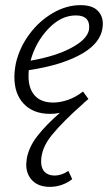

<svg xmlns="http://www.w3.org/2000/svg" viewBox="-20 -438 432 747"><path d="M380 -346Q380 -277 302.5 -231Q225 -185 92 -165Q91 -157 91 -141Q91 -93 115.5 -66Q140 -39 187 -39Q214 -39 244.5 -49.5Q275 -60 303 -82L324 -53Q316 -46 308.5 -39.5Q301 -33 295 -27Q225 35 182.5 86.5Q140 138 140 191Q140 217 154 231Q168 245 193 245Q219 245 246 227L261 259Q222 289 174 289Q130 289 106 264.5Q82 240 82 202Q82 196 84 180Q92 134 125.5 91Q159 48 213 1Q196 5 175 5Q110 5 73 -33.5Q36 -72 36 -138Q36 -163 42 -193Q56 -253 94 -304.5Q132 -356 185 -387Q238 -418 293 -418Q338 -418 359 -397.5Q380 -377 380 -346ZM327 -334Q327 -378 275 -378Q217 -378 167.5 -325.5Q118 -273 99 -202Q196 -219 257 -251.5Q318 -284 326 -321Q327 -325 327 -334Z"/></svg>

Font: Ysabeau Semilight
Style: Italic
Weight: 300
Italic angle: -12°
Designer: Christian Thalmann (Catharsis Fonts)
Version: Version 0.003